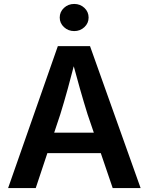

<svg xmlns="http://www.w3.org/2000/svg" viewBox="-20 -964 762 984"><path d="M21.5 0 276.4 -727.5H441.4L700.7 0H557.6L428.7 -378.4Q410.2 -437.5 389.4 -510.5Q368.7 -583.5 343.3 -677.7H372.1Q347.7 -583 327.4 -509.5Q307.1 -436 289.1 -378.4L163.1 0ZM170.4 -179.2V-284.2H551.8V-179.2ZM360.4 -804.7Q329.6 -804.7 307.9 -825Q286.1 -845.2 286.1 -874Q286.1 -903.3 307.9 -923.6Q329.6 -943.8 360.4 -943.8Q391.1 -943.8 412.6 -923.6Q434.1 -903.3 434.1 -874Q434.1 -845.2 412.6 -825Q391.1 -804.7 360.4 -804.7Z"/></svg>

Font: Inter 17pt SemiBold
Style: Regular
Weight: 600
Version: Version 4.001;git-66647c0bb